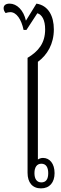

<svg xmlns="http://www.w3.org/2000/svg" viewBox="-39 -1034 335 1059"><path d="M187 5C235 5 262 -28 262 -79C262 -132 235 -163 198 -163C186 -163 175 -158 170 -154V-693C222 -731 258 -792 258 -872C258 -945 228 -1004 162 -1014L104 -920C91 -978 54 -1014 14 -1014C-8 -1014 -19 -1004 -19 -989C-19 -979 -15 -970 -8 -962C0 -965 9 -967 18 -967C52 -967 79 -927 91 -869H107L167 -961C193 -953 210 -923 210 -872C210 -796 173 -751 113 -715V-81C113 -27 140 5 187 5ZM189 -28C164 -28 151 -47 151 -79C151 -111 164 -131 189 -131C215 -131 227 -111 227 -79C227 -46 215 -28 189 -28Z"/></svg>

Font: Noto Serif Thai ExtraCondensed Light
Style: Regular
Weight: 300
Width: 2
Designer: Monotype Design Team
Foundry: Monotype Imaging Inc.
Version: Version 2.002